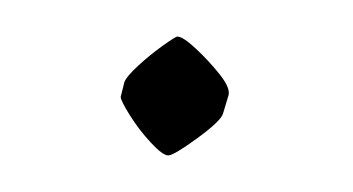

<svg xmlns="http://www.w3.org/2000/svg" viewBox="-20 -81 193 105"><path d="M48 -36Q49 -39 55.5 -45Q62 -51 69 -56Q76 -61 77 -61Q80 -61 87 -54.5Q94 -48 100 -40.5Q106 -33 105 -29L102 -19Q101 -15 88 -5.5Q75 4 72 4Q69 4 62.5 -3Q56 -10 51 -18Q46 -26 46 -28Z"/></svg>

Font: Grenze Gotisch Thin
Style: Regular
Weight: 100
Designer: Renata Polastri
Foundry: Omnibus-Type
Version: Version 1.001